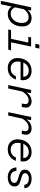

<svg xmlns="http://www.w3.org/2000/svg" viewBox="1785 -2587 964 4606"><g transform="rotate(90 2267.0 -284.0)"><path d="M390 -560Q457 -560 504 -533Q551 -506 575 -456Q599 -406 599 -335Q599 -263 578 -200Q557 -137 517 -89.5Q477 -42 421 -15Q365 12 295 12Q240 12 193.5 -13Q147 -38 122 -80L67 178H-16L139 -548H217L202 -465Q238 -509 287.5 -534.5Q337 -560 390 -560ZM292 -59Q359 -59 409 -96.5Q459 -134 487 -195.5Q515 -257 515 -329Q515 -375 500.5 -411Q486 -447 455.5 -468Q425 -489 376 -489Q323 -489 270 -457Q217 -425 184 -369L141 -169Q156 -116 197 -87.5Q238 -59 292 -59Z M882 0 999 -548H1081L965 0ZM672 0 686 -67H1171L1157 0ZM848 -481 862 -548H1040L1026 -481ZM1014 -650 1035 -746H1130L1109 -650Z M1595 12Q1523 12 1469 -17.5Q1415 -47 1385.5 -99.5Q1356 -152 1356 -220Q1356 -292 1377 -354Q1398 -416 1437.5 -462.5Q1477 -509 1534.5 -534.5Q1592 -560 1664 -560Q1740 -560 1794.5 -528Q1849 -496 1873.5 -437Q1898 -378 1883 -296H1429L1444 -361L1805 -360Q1805 -420 1767.5 -455.5Q1730 -491 1660 -491Q1585 -491 1536 -453.5Q1487 -416 1463.5 -355.5Q1440 -295 1440 -224Q1440 -174 1460 -137Q1480 -100 1516 -79Q1552 -58 1599 -58Q1675 -58 1722.5 -92.5Q1770 -127 1790 -183H1873Q1852 -123 1815 -79.5Q1778 -36 1723.5 -12Q1669 12 1595 12Z M2446 -325 2458 -382Q2469 -432 2446.5 -460.5Q2424 -489 2372 -489Q2304 -489 2242 -437Q2180 -385 2131 -283L2137 -375Q2170 -436 2209.5 -477Q2249 -518 2295 -539Q2341 -560 2392 -560Q2446 -560 2483.5 -539Q2521 -518 2537 -478.5Q2553 -439 2541 -382L2529 -325ZM2005 0 2121 -548H2197L2176 -415L2087 0Z M3096 -325 3108 -382Q3119 -432 3096.5 -460.5Q3074 -489 3022 -489Q2954 -489 2892 -437Q2830 -385 2781 -283L2787 -375Q2820 -436 2859.5 -477Q2899 -518 2945 -539Q2991 -560 3042 -560Q3096 -560 3133.5 -539Q3171 -518 3187 -478.5Q3203 -439 3191 -382L3179 -325ZM2655 0 2771 -548H2847L2826 -415L2737 0Z M3545 12Q3473 12 3419 -17.5Q3365 -47 3335.5 -99.5Q3306 -152 3306 -220Q3306 -292 3327 -354Q3348 -416 3387.5 -462.5Q3427 -509 3484.5 -534.5Q3542 -560 3614 -560Q3690 -560 3744.5 -528Q3799 -496 3823.5 -437Q3848 -378 3833 -296H3379L3394 -361L3755 -360Q3755 -420 3717.5 -455.5Q3680 -491 3610 -491Q3535 -491 3486 -453.5Q3437 -416 3413.5 -355.5Q3390 -295 3390 -224Q3390 -174 3410 -137Q3430 -100 3466 -79Q3502 -58 3549 -58Q3625 -58 3672.5 -92.5Q3720 -127 3740 -183H3823Q3802 -123 3765 -79.5Q3728 -36 3673.5 -12Q3619 12 3545 12Z M4215 12Q4165 12 4122 -2.5Q4079 -17 4047.5 -44Q4016 -71 3998.5 -109.5Q3981 -148 3980 -196H4062Q4066 -131 4106.5 -92.5Q4147 -54 4218 -54Q4282 -54 4317 -80Q4352 -106 4352 -145Q4352 -178 4329 -197.5Q4306 -217 4269.5 -229.5Q4233 -242 4192.5 -253Q4152 -264 4115.5 -280Q4079 -296 4056 -323Q4033 -350 4033 -395Q4033 -444 4060 -481.5Q4087 -519 4136 -539.5Q4185 -560 4251 -560Q4315 -560 4365.5 -540.5Q4416 -521 4446.5 -482Q4477 -443 4479 -385H4397Q4391 -443 4349.5 -468.5Q4308 -494 4248 -494Q4187 -494 4152.5 -467.5Q4118 -441 4118 -402Q4118 -372 4141 -354Q4164 -336 4200.5 -324.5Q4237 -313 4277.5 -302Q4318 -291 4354.5 -274Q4391 -257 4414 -228Q4437 -199 4437 -151Q4437 -100 4410.5 -63.5Q4384 -27 4334.5 -7.5Q4285 12 4215 12Z"/></g></svg>

Font: Azeret Mono Thin Light
Style: Italic
Weight: 300
Italic angle: -12°
Version: Version 1.002